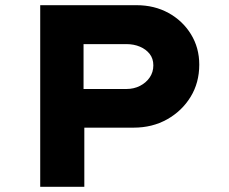

<svg xmlns="http://www.w3.org/2000/svg" viewBox="-20 -720 881 740"><path d="M135 0V-700H506Q575 -700 629.5 -670Q684 -640 716 -588Q748 -536 748 -471Q748 -401 714.5 -346.5Q681 -292 624 -260Q567 -228 495 -228H305V0ZM302 -377H467Q496 -377 519.5 -389Q543 -401 557 -421.5Q571 -442 571 -468Q571 -494 557 -512Q543 -530 519.5 -540Q496 -550 467 -550H302Z"/></svg>

Font: Lexend Giga
Style: Bold
Weight: 700
Version: Version 1.007